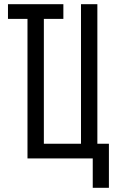

<svg xmlns="http://www.w3.org/2000/svg" viewBox="-20 -755 540 915"><path d="M422 140V0H111V-665H18V-735H282V-665H189V-70H366V-735H444V-70H499V140Z"/></svg>

Font: Zed Sans
Style: Regular
Weight: 400
Designer: Belleve Invis
Foundry: Belleve Invis
Version: Version 1.0.0; ttfautohint (v1.8.4)